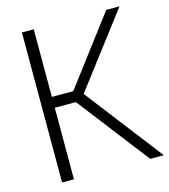

<svg xmlns="http://www.w3.org/2000/svg" viewBox="-110 -828 806 915"><g transform="rotate(-15 292.5 -370.0)"><path d="M83 0V-740H141.5V-406.5H247L499 -740H564.5L291.5 -381L585 0H518L245.5 -353H141.5V0Z"/></g></svg>

Font: Encode Sans SemiCondensed SemiCondensed Light
Style: Regular
Weight: 300
Width: 4
Designer: Multiple Designers
Foundry: Impallari Type
Version: Version 3.000; ttfautohint (v1.8.3) -l 8 -r 50 -G 200 -x 14 